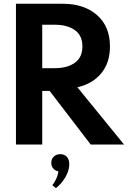

<svg xmlns="http://www.w3.org/2000/svg" viewBox="-20 -770 681 1023"><path d="M65 -750H315Q427.7 -750 496.8 -689.8Q565.9 -629.5 565.9 -522.7Q565.9 -435.9 519.5 -379.5Q473.2 -323.2 392.3 -305L640.9 0H463.2L244.5 -285.5H205V0H65ZM272.3 -638.2H205V-406.8H272.3Q338.6 -406.8 378.9 -435.7Q419.1 -464.5 419.1 -522.7Q419.1 -580.9 378.9 -609.5Q338.6 -638.2 272.3 -638.2ZM290.9 143.2Q273.6 139.5 263.4 127.5Q253.2 115.5 253.2 97.7Q253.2 77.3 266.6 64.3Q280 51.4 301.4 51.4Q323.2 51.4 336.1 65.5Q349.1 79.5 349.1 105.5Q349.1 136.8 329.8 171.6Q310.5 206.4 277.7 232.7L258.6 216.4Q269.5 204.5 279.3 183.2Q289.1 161.8 290.9 143.2Z"/></svg>

Font: Spartan MB
Style: Bold
Weight: 700
Designer: Matt Bailey, Mirko Velimirovic
Foundry: Matt Bailey
Version: Version 1.005